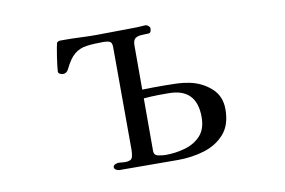

<svg xmlns="http://www.w3.org/2000/svg" viewBox="-63 -649 1126 758"><g transform="rotate(-10 500.0 -270.0)"><path d="M715 -148Q715 -263 603 -263H563Q548 -263 533 -262Q518 -261 503 -260V-49Q503 -32 519.5 -28.5Q536 -25 549 -25Q590 -25 628 -36Q666 -47 690.5 -73.5Q715 -100 715 -148ZM813 -162Q813 -99 781 -63Q749 -27 699 -12Q649 3 595 3Q536 3 477 2.5Q418 2 359 2Q353 2 346 -2Q339 -6 339 -13Q339 -20 347 -23.5Q355 -27 360 -27Q367 -27 373 -26Q379 -25 386 -25Q411 -25 415.5 -37.5Q420 -50 420 -70Q420 -173 419.5 -275Q419 -377 419 -480Q419 -499 409.5 -503Q400 -507 384 -507Q344 -507 316 -503Q288 -499 267.5 -482Q247 -465 228 -425Q221 -410 205 -410Q200 -410 193.5 -413.5Q187 -417 187 -423Q187 -428 189 -445Q191 -462 194 -482Q197 -502 200 -518Q203 -534 204 -536Q209 -542 218.5 -542Q228 -542 235 -542Q267 -542 299 -540.5Q331 -539 362 -539Q403 -539 443 -540Q483 -541 523 -541Q532 -541 541.5 -542Q551 -543 560 -543Q565 -543 571 -538Q577 -533 577 -528Q577 -510 566.5 -509Q556 -508 543 -508Q524 -508 513.5 -501Q503 -494 503 -472V-295Q526 -296 549 -296Q572 -296 594 -296Q619 -296 643.5 -295Q668 -294 692 -289Q741 -279 777 -247Q813 -215 813 -162Z"/></g></svg>

Font: Kaisei Decol Medium
Style: Regular
Weight: 500
Designer: Font-Kai, 金井和夫
Foundry: KAZUO KANAI
Version: Version 5.003